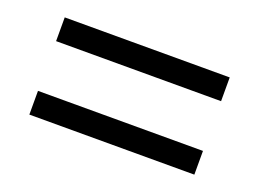

<svg xmlns="http://www.w3.org/2000/svg" viewBox="-53 -588 625 464"><g transform="rotate(20 260.0 -356.0)"><path d="M472.2 -231H47.9V-292H472.2ZM472.2 -419.9H47.9V-481H472.2Z"/></g></svg>

Font: Creato Display
Style: Regular
Weight: 400
Version: Version 1.000